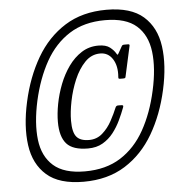

<svg xmlns="http://www.w3.org/2000/svg" viewBox="-54 -812 828 873"><g transform="rotate(-5 360.0 -375.0)"><path d="M463.5 -760Q574.5 -760 631.8 -709.8Q689 -659.5 701 -572.5Q713 -485.5 688.5 -375Q664 -264 613.2 -177Q562.5 -90 483 -40Q403.5 10 293 10Q182 10 124.8 -40.2Q67.5 -90.5 55.5 -177.5Q43.5 -264.5 68 -375Q92.5 -486 143.2 -573Q194 -660 273.5 -710Q353 -760 463.5 -760ZM303 -36.5Q399 -36.5 466.2 -79.2Q533.5 -122 576.2 -198.5Q619 -275 641 -375Q663.5 -475.5 654.2 -551.8Q645 -628 596.8 -670.8Q548.5 -713.5 453 -713.5Q357.5 -713.5 290.2 -670.8Q223 -628 180.2 -551.8Q137.5 -475.5 115 -375Q93 -274.5 102 -198.2Q111 -122 159.5 -79.2Q208 -36.5 303 -36.5ZM500.5 -311Q490.5 -284 476.2 -254Q462 -224 441.8 -198Q421.5 -172 393.2 -155.5Q365 -139 326 -139Q257 -139 228.2 -171.2Q199.5 -203.5 199.5 -271Q199.5 -309 208 -353.5Q216.5 -398 233.5 -441.8Q250.5 -485.5 276.2 -521.5Q302 -557.5 336 -579.2Q370 -601 413 -601Q447.5 -601 465.5 -586.8Q483.5 -572.5 491.5 -558Q495 -551.5 496.8 -552Q498.5 -552.5 502 -559L519.5 -590Q522.5 -595 530.5 -595H548.5Q555.5 -595 554.5 -588.5L524.5 -452Q523.5 -445.5 521.5 -443.8Q519.5 -442 512 -442H500Q493 -442 491.8 -444Q490.5 -446 491 -451.5Q495 -501 474.8 -532.8Q454.5 -564.5 418 -564.5Q378 -564.5 348.5 -534Q319 -503.5 299.2 -457Q279.5 -410.5 269.5 -360.5Q259.5 -310.5 259.5 -271Q259.5 -218.5 276.8 -197.8Q294 -177 334 -177Q369.5 -177 395.2 -199.8Q421 -222.5 438.2 -254.5Q455.5 -286.5 466.5 -313.5Q470 -322 478.5 -322H489Q499.5 -322 501.2 -319.8Q503 -317.5 500.5 -311Z"/></g></svg>

Font: Besley* Condensed
Style: Italic
Weight: 400
Width: 3
Italic angle: -13°
Designer: Owen Earl
Foundry: indestructible type*
Version: Version 3.000; ttfautohint (v1.8.3)